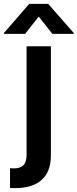

<svg xmlns="http://www.w3.org/2000/svg" viewBox="-77 -768 398 987"><path d="M184.6 -530.3V30.3Q184.6 114.7 137 157Q89.4 199.2 0 199.2Q-15.6 199.2 -25.4 198.2V96.7Q-18.6 97.7 -6.8 97.7Q28.3 97.7 43.9 80.6Q59.6 63.5 59.6 29.3V-530.3ZM122.1 -682.6 51.8 -593.8H-56.6V-598.6L73.2 -748H170.9L301.8 -598.6V-593.8H192.4Z"/></svg>

Font: Pretendard SemiBold
Style: Regular
Weight: 600
Designer: Base glyphs from Inter by Rasmus Andersson; Hangeul glyphs from Noto Sans CJK(Source Han Sans) by Jang Soo-young and Kan
Foundry: Kil Hyung-jin
Version: Version 1.309